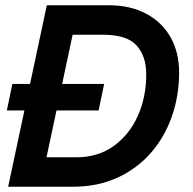

<svg xmlns="http://www.w3.org/2000/svg" viewBox="-20 -710 735 730"><path d="M67 0 91 -112H271Q353 -112 412.5 -155Q472 -198 504 -269.5Q536 -341 536 -427Q536 -497 499 -537.5Q462 -578 371 -578H190L214 -690H393Q476 -690 536.5 -657.5Q597 -625 629 -567.5Q661 -510 661 -435Q661 -345 633 -266Q605 -187 552.5 -127.5Q500 -68 425.5 -34Q351 0 257 0ZM11 0 158 -690H280L133 0ZM6 -290 27 -391H376L355 -290Z"/></svg>

Font: Radio Canada Big Medium
Style: Italic
Weight: 500
Italic angle: -12°
Designer: Étienne Aubert Bonn
Foundry: Coppers and Brasses
Version: Version 1.001